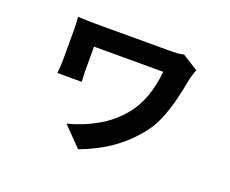

<svg xmlns="http://www.w3.org/2000/svg" viewBox="-109 -737 1217 1015"><g transform="rotate(20 500.0 -229.0)"><path d="M856.8 -503.4Q853.5 -498.3 849.4 -486.5Q845.3 -474.7 842.3 -462.9Q839.4 -451.1 837.6 -445Q828.2 -391.7 813.6 -331.6Q799 -271.6 776.7 -215.3Q754.3 -159.1 720.2 -116.1Q663.5 -43.1 588.3 10.6Q513.1 64.2 412.1 102.5L307.9 -4.1Q392.8 -25.5 468.8 -68.6Q544.7 -111.6 597.4 -175.5Q639.5 -226.1 663.2 -291.2Q686.9 -356.4 694.8 -436.5Q682.5 -436.5 653.1 -436.5Q623.6 -436.5 584.5 -436.5Q545.3 -436.5 502.4 -436.5Q459.6 -436.5 420 -436.5Q380.4 -436.5 350 -436.5Q319.6 -436.5 305.4 -436.5Q305.4 -427.5 305.4 -411.5Q305.4 -395.6 305.4 -377.6Q305.4 -359.7 305.4 -342.4Q305.4 -325 305.4 -312.4Q305.4 -303.8 305.9 -281.7Q306.4 -259.6 308 -239.3H171.2Q173.2 -258.8 174.4 -277.5Q175.6 -296.2 175.6 -312.4Q175.6 -325 175.6 -348Q175.6 -371 175.6 -397.6Q175.6 -424.1 175.6 -447.6Q175.6 -471 175.6 -485.1Q175.6 -501 174.7 -520.6Q173.8 -540.2 172 -555.7Q191.5 -554.7 219.2 -553.8Q246.9 -552.9 274.8 -552.9Q282.9 -552.9 312.2 -552.9Q341.5 -552.9 383.3 -552.9Q425.1 -552.9 471.8 -552.9Q518.4 -552.9 562.4 -552.9Q606.4 -552.9 640 -552.9Q673.7 -552.9 687.9 -552.9Q708.5 -552.9 728.2 -553.9Q747.9 -554.9 767 -560Z"/></g></svg>

Font: Noto Sans SC Thin
Style: Regular
Weight: 100
Designer: Ryoko NISHIZUKA 西塚涼子 (kana, bopomofo & ideographs); Paul D. Hunt (Latin, Greek & Cyrillic); Sandoll Communications 산돌커뮤니
Foundry: Adobe
Version: Version 2.004-H2;hotconv 1.0.118;makeotfexe 2.5.65603